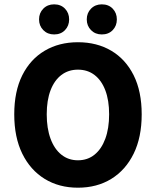

<svg xmlns="http://www.w3.org/2000/svg" viewBox="-20 -860 724 892"><path d="M342 12Q254.2 12 187.6 -28.9Q120.9 -69.9 83.5 -146.1Q46.2 -222.3 46.2 -328.9Q46.2 -435.4 83.5 -510.2Q120.9 -584.9 187.6 -624.3Q254.2 -663.8 342 -663.8Q430.3 -663.8 497 -624.3Q563.6 -584.9 601 -510.2Q638.3 -435.4 638.3 -328.9Q638.3 -222.3 601 -146.1Q563.6 -69.9 497 -28.9Q430.3 12 342 12ZM342 -115.3Q386.8 -115.3 419.2 -141.5Q451.7 -167.6 469.3 -215.7Q487 -263.7 487 -328.9Q487 -394 469.3 -440.4Q451.7 -486.7 419.2 -511.6Q386.8 -536.4 342 -536.4Q297.8 -536.4 265.1 -511.6Q232.4 -486.7 214.8 -440.4Q197.1 -394 197.1 -328.9Q197.1 -263.7 214.8 -215.7Q232.4 -167.6 265.1 -141.5Q297.8 -115.3 342 -115.3ZM231.3 -700Q201 -700 181.2 -720Q161.4 -740.1 161.4 -769.9Q161.4 -799.7 181.2 -819.8Q201 -839.8 231.3 -839.8Q262.6 -839.8 281.9 -819.8Q301.2 -799.7 301.2 -769.9Q301.2 -740.1 281.9 -720Q262.6 -700 231.3 -700ZM453 -700Q422.7 -700 402.9 -720Q383.1 -740.1 383.1 -769.9Q383.1 -799.7 402.9 -819.8Q422.7 -839.8 453 -839.8Q484.3 -839.8 503.6 -819.8Q522.9 -799.7 522.9 -769.9Q522.9 -740.1 503.6 -720Q484.3 -700 453 -700Z"/></svg>

Font: Source Sans Variable
Style: Regular
Weight: 200
Designer: Paul D. Hunt
Foundry: Adobe Systems Incorporated
Version: Version 3.006;hotconv 1.0.111;makeotfexe 2.5.65597